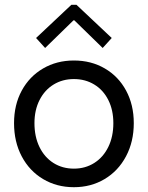

<svg xmlns="http://www.w3.org/2000/svg" viewBox="-20 -780 622 808"><path d="M39.1 -261.7Q39.1 -338.9 71.5 -398.7Q104 -458.5 161.4 -491.9Q218.8 -525.4 291 -525.4Q363.8 -525.4 421.1 -491.9Q478.5 -458.5 510.7 -398.7Q543 -338.9 543 -261.7Q543 -183.6 510.3 -122.1Q477.5 -60.5 420.2 -26.4Q362.8 7.8 291 7.8Q218.8 7.8 161.4 -26.4Q104 -60.5 71.5 -121.8Q39.1 -183.1 39.1 -261.7ZM457 -261.7Q457 -316.9 435.8 -359.1Q414.6 -401.4 376.7 -424.3Q338.9 -447.3 291 -447.3Q243.2 -447.3 205.6 -424.3Q168 -401.4 146.5 -359.1Q125 -316.9 125 -261.7Q125 -205.1 146 -161.6Q167 -118.2 204.8 -94.2Q242.7 -70.3 291 -70.3Q338.9 -70.3 376.7 -94.2Q414.6 -118.2 435.8 -161.6Q457 -205.1 457 -261.7ZM131.8 -620.1 280.3 -759.8H301.8L450.2 -620.1L412.1 -578.1L293 -694.3H289.1L169.9 -578.1Z"/></svg>

Font: Reddit Sans Strawberry
Style: Regular
Weight: 400
Designer: Stephen Hutchings
Foundry: Reddit
Version: Version 1.013